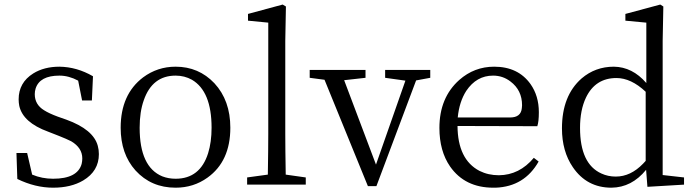

<svg xmlns="http://www.w3.org/2000/svg" viewBox="-20 -827 3102 860"><path d="M238.3 -304.7 277.3 -291Q398.4 -247.1 418 -173.8Q422.9 -156.2 422.9 -136.7Q422.9 -60.5 352.5 -18.6Q297.9 13.7 217.8 13.7Q137.7 13.7 57.6 -25.4L53.7 -141.6H101.6L124 -44.9Q168 -26.4 217.8 -26.4Q327.1 -26.4 345.7 -92.8Q348.6 -105.5 348.6 -117.2Q348.6 -165 298.8 -194.3Q277.3 -205.1 245.1 -217.8L195.3 -237.3Q83 -278.3 66.4 -352.5Q63.5 -367.2 63.5 -381.8Q63.5 -457 128.9 -498Q177.7 -528.3 246.1 -528.3Q324.2 -527.3 396.5 -485.4L391.6 -377H347.7L330.1 -465.8Q288.1 -488.3 246.1 -488.3Q158.2 -488.3 139.6 -430.7Q135.7 -418 135.7 -405.3Q135.7 -358.4 177.7 -333Q199.2 -319.3 238.3 -304.7Z M766.6 13.7Q657.2 13.7 586.9 -63.5Q520.5 -137.7 520.5 -254.9Q520.5 -404.3 621.1 -480.5Q685.5 -528.3 766.6 -528.3Q870.1 -528.3 940.4 -454.1Q1011.7 -377 1011.7 -254.9Q1011.7 -104.5 909.2 -31.2Q846.7 13.7 766.6 13.7ZM766.6 -26.4Q876 -26.4 912.1 -140.6Q927.7 -190.4 927.7 -254.9Q927.7 -418 839.8 -469.7Q806.6 -488.3 766.6 -488.3Q662.1 -488.3 624 -377.9Q605.5 -326.2 605.5 -254.9Q605.5 -79.1 707 -37.1Q734.4 -26.4 766.6 -26.4Z M1259.8 -44.9 1349.6 -32.2V0H1086.9V-32.2L1179.7 -44.9Q1181.6 -162.1 1181.6 -227.5V-725.6L1090.8 -734.4V-764.6L1246.1 -806.6L1260.7 -797.9L1257.8 -643.6V-227.5Q1257.8 -161.1 1259.8 -44.9Z M1907.2 -513.7V-478.5L1843.8 -466.8L1666 6.8H1627.9L1433.6 -469.7L1367.2 -478.5V-513.7H1617.2V-478.5L1521.5 -467.8L1664.1 -89.8L1795.9 -465.8L1705.1 -478.5V-513.7Z M2030.3 -300.8H2264.6Q2313.5 -300.8 2317.4 -342.8Q2318.4 -348.6 2318.4 -355.5Q2318.4 -422.9 2266.6 -461.9Q2232.4 -488.3 2188.5 -488.3Q2114.3 -488.3 2068.4 -419.9Q2037.1 -371.1 2030.3 -300.8ZM2386.7 -261.7 2029.3 -262.7Q2030.3 -112.3 2127.9 -61.5Q2167 -42 2214.8 -42Q2306.6 -43 2371.1 -120.1L2392.6 -103.5Q2329.1 8.8 2200.2 13.7Q2194.3 13.7 2189.5 13.7Q2062.5 13.7 1996.1 -81.1Q1948.2 -150.4 1948.2 -253.9Q1948.2 -389.6 2037.1 -468.8Q2104.5 -528.3 2193.4 -528.3Q2300.8 -528.3 2356.4 -450.2Q2393.6 -397.5 2393.6 -324.2Q2393.6 -282.2 2386.7 -261.7Z M2872.1 -106.4V-416Q2806.6 -477.5 2741.2 -477.5Q2646.5 -477.5 2604.5 -389.6Q2578.1 -334 2578.1 -253.9Q2578.1 -92.8 2673.8 -49.8Q2703.1 -36.1 2738.3 -36.1Q2804.7 -36.1 2860.4 -93.8Q2866.2 -100.6 2872.1 -106.4ZM2948.2 -43 3043.9 -32.2V0L2879.9 9.8L2874 -66.4Q2809.6 12.7 2718.8 13.7Q2608.4 13.7 2545.9 -78.1Q2497.1 -149.4 2497.1 -252Q2497.1 -398.4 2585 -475.6Q2646.5 -528.3 2729.5 -528.3Q2812.5 -527.3 2875 -455.1V-725.6L2781.2 -734.4V-764.6L2937.5 -806.6L2951.2 -797.9L2948.2 -644.5Z"/></svg>

Font: GenYoMin JP Regular
Style: Regular
Weight: 400
Version: Version 1.001;PS 1;hotconv 16.6.51;makeotf.lib2.5.65220 DEVE